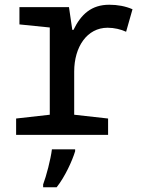

<svg xmlns="http://www.w3.org/2000/svg" viewBox="-20 -569 603 810"><path d="M48 0H436V-69L293 -85V-267C293 -371 347 -452 434 -452C462 -452 491 -445 512 -435L539 -530C509 -543 476 -549 441 -549C366 -549 322 -509 290 -443H285L271 -539H62V-466L190 -453V-85L48 -69ZM162 209V221H219C254 177 285 109 297 69V61H199C194 103 175 175 162 209Z"/></svg>

Font: Noto Sans Mono SemiCondensed Medium
Style: Regular
Weight: 500
Width: 4
Designer: Monotype Design Team
Foundry: Monotype Imaging Inc.
Version: Version 2.014